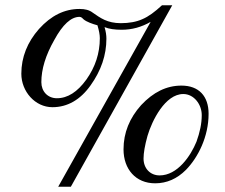

<svg xmlns="http://www.w3.org/2000/svg" viewBox="-20 -696 855 729"><path d="M569 0C613 0 652 -17 686 -51C732 -98 772 -177 772 -264C772 -331 735 -371 669 -371C612 -371 562 -346 516 -297C472 -248 449 -192 449 -129C449 -54 495 0 569 0ZM525 -94C525 -115 530 -144 540 -180C557 -238 607 -339 676 -339C716 -339 746 -300 746 -259C746 -227 739 -194 726 -158C704 -104 654 -30 586 -30C550 -30 525 -57 525 -94ZM179 -289C236 -289 285 -317 324 -372C364 -428 384 -487 384 -549C384 -562 382 -576 377 -593C394 -586 416 -583 442 -583C481 -583 517 -593 552 -613L201 13H249L634 -676H595C568 -651 544 -633 520 -623C498 -613 470 -608 439 -608C387 -608 361 -628 332 -648C319 -658 303 -662 282 -662C225 -662 174 -637 128 -586C84 -536 61 -479 61 -416C61 -349 113 -289 179 -289ZM137 -384C137 -433 153 -486 186 -544C218 -603 250 -632 282 -632C289 -632 294 -626 298 -622C309 -613 331 -605 350 -600C356 -580 359 -564 359 -551C359 -494 342 -442 308 -394C274 -347 237 -323 196 -323C161 -323 137 -349 137 -384Z"/></svg>

Font: Ponomar Unicode
Style: Regular
Weight: 400
Version: 1.3